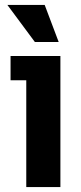

<svg xmlns="http://www.w3.org/2000/svg" viewBox="-20 -762 331 782"><path d="M87 0V-435H23V-534H226V0ZM122 -591 10 -742H162L219 -591Z"/></svg>

Font: Mozilla Text ExtraLight
Style: Regular
Weight: 200
Designer: Studio DRAMA
Foundry: Studio DRAMA
Version: Version 1.000